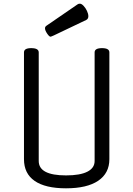

<svg xmlns="http://www.w3.org/2000/svg" viewBox="-20 -1006 723 1041"><path d="M190 -722V-133Q190 -55 338 -55Q414 -55 453.5 -75Q493 -95 493 -133V-722Q493 -745 533 -745Q573 -745 573 -722V-143Q573 -67 512.5 -26Q452 15 338 15Q226 15 168 -25Q110 -65 110 -143V-722Q110 -745 149 -745Q190 -745 190 -722ZM254 -807Q247 -807 235.5 -824Q224 -841 224 -853Q224 -862 234 -868L400 -982Q405 -986 413 -986Q422 -986 433 -974.5Q444 -963 451.5 -947Q459 -931 459 -918Q459 -904 448 -898L272 -814Q262 -810 259 -808.5Q256 -807 254 -807Z"/></svg>

Font: Offside
Style: Regular
Weight: 400
Designer: Eduardo Rodriguez Tunni
Foundry: Eduardo Rodriguez Tunni
Version: Version 1.002; ttfautohint (v1.8.4.7-5d5b);gftools[0.9.23]